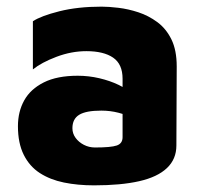

<svg xmlns="http://www.w3.org/2000/svg" viewBox="-20 -543 615 578"><path d="M263 15Q214 15 172.5 6.5Q131 -2 100 -22Q69 -42 51.5 -77Q34 -112 34 -163Q34 -207 53 -241Q72 -275 112 -295Q152 -315 214 -315Q247 -315 279 -307.5Q311 -300 337 -287.5Q363 -275 377 -260L382 -186Q362 -197 337 -203.5Q312 -210 285 -210Q239 -210 218.5 -197.5Q198 -185 198 -157Q198 -141 207.5 -128Q217 -115 232.5 -107Q248 -99 266 -99Q314 -99 331.5 -105Q349 -111 349 -130V-306Q349 -350 320.5 -369.5Q292 -389 240 -389Q195 -389 150 -372Q105 -355 79 -334V-479Q103 -495 158.5 -509Q214 -523 286 -523Q307 -523 336.5 -519.5Q366 -516 396.5 -506Q427 -496 453.5 -476.5Q480 -457 496 -424.5Q512 -392 512 -343L511 -105Q511 -64 482.5 -37Q454 -10 399 2.5Q344 15 263 15Z"/></svg>

Font: Maven Pro ExtraBold
Style: Regular
Weight: 800
Designer: Joe Prince
Foundry: Joe Prince
Version: Version 2.100